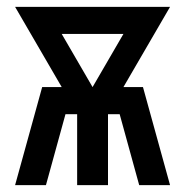

<svg xmlns="http://www.w3.org/2000/svg" viewBox="-20 -540 540 560"><path d="M24 0 103 -286H160L24 -520H476L340 -286H397L476 0H386L329 -207H295V0H205V-207H171L114 0ZM250 -286 340 -441H160Z"/></svg>

Font: Iosevka SS04 Semibold
Style: Regular
Weight: 600
Monospace: yes
Designer: Belleve Invis
Foundry: Belleve Invis
Version: Version 19.0.0; ttfautohint (v1.8.4)